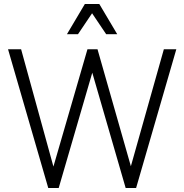

<svg xmlns="http://www.w3.org/2000/svg" viewBox="-20 -935 917 955"><path d="M20 -690H85L253 -80H238L415 -690H465L639 -80H623L795 -690H857L657 0H605L431 -601H447L272 0H220ZM313 -765 402 -915H474L563 -765H508L438 -869L368 -765Z"/></svg>

Font: Radio Canada Light
Style: Regular
Weight: 300
Designer: Charles Daoud, Etienne Aubert Bonn, Alexandre Saumier Demers, Jacques Le Bailly
Foundry: Radio-Canada
Version: Version 2.104;gftools[0.9.28.dev5+ged2979d]